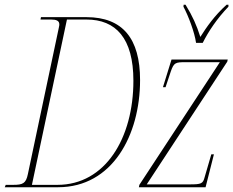

<svg xmlns="http://www.w3.org/2000/svg" viewBox="-35 -786 979 806"><path d="M788 -606H816C840 -654 876 -708 924 -758V-766H916C864 -719 832 -672 806 -631C790 -681 774 -717 744 -766H736L735 -758C756 -719 782 -650 788 -606ZM-15 0H209C437 0 553 -219 553 -450C553 -624 480 -714 328 -714H137L135 -704H180C201 -704 214 -699 214 -684C214 -681 214 -678 212 -670L82 -55C74 -16 61 -10 20 -10H-11ZM206 -10H99L246 -704H328C451 -704 525 -626 525 -447C525 -206 407 -10 206 -10ZM548 0H828L863 -138H852L824 -42C817 -15 810 -12 762 -12H581L919 -527L921 -536H685L649 -420H660L682 -486C695 -523 701 -525 745 -525H888L550 -10Z"/></svg>

Font: Noto Serif Display Condensed Thin
Style: Italic
Weight: 100
Width: 3
Italic angle: -12°
Designer: Monotype Design Team
Foundry: Monotype Imaging Inc.
Version: Version 2.009